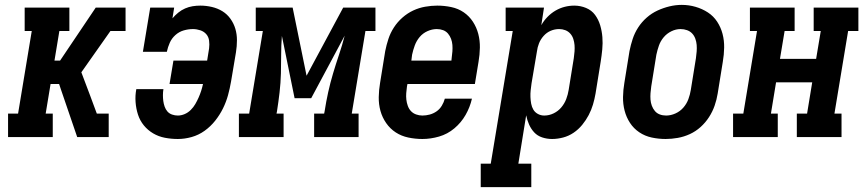

<svg xmlns="http://www.w3.org/2000/svg" viewBox="-20 -561 3540 786"><path d="M380 0 390 -59 384 -75 383 -78 376 -96H425V0ZM13 0V-96H54L110 -434H81V-530H264V-434H223L203 -313H226L372 -530H468L458 -471L468 -530H494V-434H432L313 -265Q331 -218 348.5 -171Q366 -124 383 -78L384 -75L390 -59L380 0H296L229 -196L222 -217H187L167 -96H196V0Z M708 8Q681 8 655 3Q629 -2 607 -15Q585 -28 569 -47.5Q553 -67 545 -91.5Q537 -116 535 -143Q533 -170 538 -196H649Q647 -184 647 -171.5Q647 -159 648.5 -147.5Q650 -136 654 -124.5Q658 -113 665.5 -104.5Q673 -96 684.5 -92Q696 -88 708 -88Q722 -88 736 -94Q750 -100 761 -111Q772 -122 779.5 -135Q787 -148 793 -161.5Q799 -175 803.5 -189Q808 -203 811 -217H674L690 -313H828L836 -363Q838 -379 836 -394.5Q834 -410 824.5 -421Q815 -432 800 -437Q785 -442 770 -442Q751 -442 732 -436.5Q713 -431 698 -417.5Q683 -404 675 -386Q667 -368 663 -349H565L595 -530H693L686 -486Q697 -499 710 -509.5Q723 -520 738 -526.5Q753 -533 768.5 -535.5Q784 -538 800 -538Q824 -538 847.5 -532.5Q871 -527 890.5 -515Q910 -503 923.5 -484Q937 -465 943.5 -443Q950 -421 950 -396.5Q950 -372 946 -347L926 -228Q921 -199 913.5 -171.5Q906 -144 893 -117.5Q880 -91 861 -67Q842 -43 817.5 -25.5Q793 -8 764.5 0Q736 8 708 8Z M958 0V-96H1000L1056 -434H1027V-530H1178L1235 -251L1385 -530H1517V-434H1476L1420 -96H1448V0H1266V-96H1307L1309 -106Q1315 -145 1323.5 -183.5Q1332 -222 1343.5 -260.5Q1355 -299 1368 -337.5Q1381 -376 1391 -415L1254 -159H1186L1134 -414Q1131 -376 1131 -337.5Q1131 -299 1130 -260.5Q1129 -222 1124.5 -183Q1120 -144 1114 -106L1112 -96H1141V0Z M1709 8Q1680 8 1651.5 2Q1623 -4 1600 -19Q1577 -34 1561 -57Q1545 -80 1537.5 -107Q1530 -134 1530.5 -163.5Q1531 -193 1536 -222L1557 -352Q1562 -377 1570 -401.5Q1578 -426 1592.5 -448.5Q1607 -471 1627.5 -489Q1648 -507 1671.5 -518Q1695 -529 1720.5 -533.5Q1746 -538 1770 -538Q1799 -538 1827.5 -532Q1856 -526 1878.5 -510.5Q1901 -495 1916 -472Q1931 -449 1938 -422Q1945 -395 1944.5 -366Q1944 -337 1939 -308L1924 -217H1648L1646 -207Q1644 -193 1643 -179.5Q1642 -166 1643.5 -153Q1645 -140 1649.5 -127.5Q1654 -115 1662.5 -106Q1671 -97 1683.5 -92.5Q1696 -88 1709 -88Q1724 -88 1739 -92Q1754 -96 1767 -105Q1780 -114 1788.5 -128Q1797 -142 1801 -157H1912Q1904 -122 1886 -90.5Q1868 -59 1840 -35.5Q1812 -12 1777.5 -2Q1743 8 1709 8ZM1664 -313H1828L1829 -323Q1831 -337 1832 -350.5Q1833 -364 1832 -377Q1831 -390 1826.5 -402Q1822 -414 1814 -423.5Q1806 -433 1794 -437.5Q1782 -442 1768 -442Q1749 -442 1730 -433.5Q1711 -425 1698 -409.5Q1685 -394 1678 -375Q1671 -356 1667 -337Z M1948 205V109H1989L2079 -434H2050V-530H2207L2196 -458Q2206 -476 2221 -491.5Q2236 -507 2254 -517.5Q2272 -528 2291.5 -533Q2311 -538 2331 -538Q2356 -538 2379 -528.5Q2402 -519 2416 -500Q2430 -481 2437 -457.5Q2444 -434 2446 -409Q2448 -384 2445.5 -358.5Q2443 -333 2439 -308L2418 -178Q2414 -155 2407.5 -133Q2401 -111 2390 -90Q2379 -69 2363.5 -50Q2348 -31 2328 -17.5Q2308 -4 2285 2Q2262 8 2240 8Q2219 8 2199.5 1.5Q2180 -5 2167 -19Q2154 -33 2146 -51Q2138 -69 2134 -89L2102 109H2155V205ZM2208 -88Q2228 -88 2246.5 -97Q2265 -106 2278 -121.5Q2291 -137 2298 -155.5Q2305 -174 2308 -193L2329 -323Q2331 -337 2332 -350.5Q2333 -364 2332 -376.5Q2331 -389 2327 -401.5Q2323 -414 2314.5 -423.5Q2306 -433 2294 -437.5Q2282 -442 2269 -442Q2251 -442 2234.5 -435Q2218 -428 2205.5 -414Q2193 -400 2186.5 -383.5Q2180 -367 2178 -350L2156 -220Q2154 -206 2152.5 -192Q2151 -178 2151.5 -164Q2152 -150 2154.5 -136.5Q2157 -123 2163.5 -112Q2170 -101 2182 -94.5Q2194 -88 2208 -88Z M2705 8Q2676 8 2648 2Q2620 -4 2597 -19.5Q2574 -35 2559 -58Q2544 -81 2537 -108Q2530 -135 2530.5 -164Q2531 -193 2536 -222L2557 -352Q2562 -377 2570 -401.5Q2578 -426 2592.5 -448.5Q2607 -471 2627.5 -489Q2648 -507 2672 -518Q2696 -529 2721 -535Q2746 -541 2771 -541Q2800 -541 2827.5 -533Q2855 -525 2878 -510Q2901 -495 2916 -472Q2931 -449 2938 -422Q2945 -395 2944.5 -366Q2944 -337 2939 -308L2918 -178Q2914 -153 2905.5 -128.5Q2897 -104 2882.5 -81.5Q2868 -59 2848 -41Q2828 -23 2804 -12Q2780 -1 2754.5 3.5Q2729 8 2705 8ZM2707 -88Q2726 -88 2745 -96.5Q2764 -105 2777.5 -120.5Q2791 -136 2798 -155Q2805 -174 2808 -193L2829 -323Q2831 -337 2832 -350.5Q2833 -364 2832 -377Q2831 -390 2826.5 -402.5Q2822 -415 2813.5 -424Q2805 -433 2792.5 -437.5Q2780 -442 2766 -442Q2747 -442 2728.5 -433Q2710 -424 2697 -408.5Q2684 -393 2677.5 -374.5Q2671 -356 2667 -337L2646 -207Q2644 -193 2643 -179.5Q2642 -166 2643 -153Q2644 -140 2648.5 -128Q2653 -116 2661 -106.5Q2669 -97 2681 -92.5Q2693 -88 2707 -88Z M2981 0V-96H3023L3079 -434H3050V-530H3233V-434H3192L3173 -320H3321L3340 -434H3311V-530H3494V-434H3452L3396 -96H3425V0H3242V-96H3284L3305 -224H3157L3136 -96H3164V0Z"/></svg>

Font: Iosevka Slab Oblique
Style: Bold
Weight: 700
Italic angle: -9°
Monospace: yes
Designer: Belleve Invis
Foundry: Belleve Invis
Version: Version 11.1.1; ttfautohint (v1.8.3)